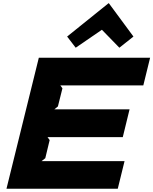

<svg xmlns="http://www.w3.org/2000/svg" viewBox="-20 -1167 948 1187"><path d="M805 -941 718 -872 610 -983 448 -872 395 -941 651 -1147H653ZM708 0H20L220 -810H908L866 -639H353L366 -621L338 -509L316 -491H781L739 -319H274L287 -301L260 -189L237 -171H750Z"/></svg>

Font: TypoPRO Sinkin Sans
Style: 800 Black Italic
Weight: 900
Italic angle: -112°
Designer: Keith Bates
Foundry: K-Type
Version: Sinkin Sans (version 1.0)  by Keith Bates   •   © 2014   www